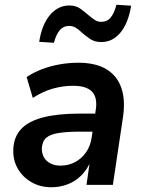

<svg xmlns="http://www.w3.org/2000/svg" viewBox="-20 -778 598 808"><path d="M196 10Q149 10 112 -11.5Q75 -33 54.5 -69Q34 -105 36 -150Q38 -202 69 -235Q100 -268 161.5 -284Q223 -300 318 -300H394L383 -224H321Q264 -224 228 -218.5Q192 -213 175 -198.5Q158 -184 156 -154Q156 -119 178 -100Q200 -81 235 -81Q268 -81 295.5 -95.5Q323 -110 342 -137Q361 -164 366 -201L383 -316Q391 -367 367.5 -392Q344 -417 287 -417Q246 -417 204 -405.5Q162 -394 118 -366L92 -454Q121 -473 156 -486.5Q191 -500 230.5 -507Q270 -514 309 -514Q383 -514 428 -486.5Q473 -459 490.5 -408.5Q508 -358 498 -288L455 0H344L359 -105H364Q349 -67 323.5 -41Q298 -15 265 -2.5Q232 10 196 10ZM207 -598 145 -602Q156 -674 190 -714.5Q224 -755 272 -755Q300 -755 319.5 -740.5Q339 -726 355 -712Q367 -702 379 -694Q391 -686 406 -686Q431 -686 446 -704.5Q461 -723 470 -758L532 -754Q520 -681 487 -641Q454 -601 406 -601Q378 -601 358.5 -614.5Q339 -628 322 -643Q311 -654 298.5 -661.5Q286 -669 271 -669Q247 -669 231.5 -651Q216 -633 207 -598Z"/></svg>

Font: Nunitoga
Style: Bold Italic
Weight: 700
Italic angle: -9°
Designer: Vernon Adams
Foundry: Vernon Adams
Version: Version 1.0